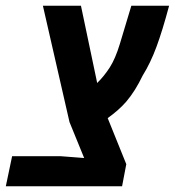

<svg xmlns="http://www.w3.org/2000/svg" viewBox="-53 -650 610 670"><path d="M-32.7 0 -10.7 -105H157.7Q178.7 -103.5 199.5 -101.8Q220.2 -100.1 240.7 -98.6L189.5 -224.1L96.7 -629.9H229.5L283.2 -374.5Q283.7 -371.6 284.7 -367.2Q285.6 -362.8 286.1 -360.4Q310.5 -384.3 330.1 -414.8Q349.6 -445.3 365.2 -496.6L405.3 -629.9H537.1Q514.2 -543.9 493.2 -487.1Q472.2 -430.2 444.8 -386.2Q431.6 -358.9 417.7 -336.7Q403.8 -314.5 387.2 -294.9Q373.5 -279.3 357.7 -265.4Q341.8 -251.5 322.8 -237.8L387.7 -77.1L373 0Z"/></svg>

Font: Open Sans Condensed
Style: Italic
Weight: 400
Width: 3
Italic angle: -12°
Designer: Monotype Design Team
Foundry: Monotype Imaging Inc.
Version: Version 3.000